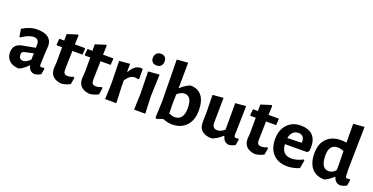

<svg xmlns="http://www.w3.org/2000/svg" viewBox="-24 -996 2933 1508"><g transform="rotate(20 1442.5 -242.0)"><path d="M286 -240.2Q286 -228 281.3 -160.7Q281.3 -160.7 278.5 -84.1Q278.5 -72 281.3 -67.8Q284.1 -63.6 292.5 -63.6Q300.9 -63.6 312.1 -66.4L319.6 -60.7L310.3 -12.1Q287.9 1.9 259.8 5.6Q215 1.9 205.6 -45.8H200.9Q165.4 -8.4 129 6.5Q78.5 5.6 49.5 -20.6Q20.6 -46.7 20.6 -90.7Q20.6 -158.9 92.5 -172.9L200 -192.5V-221.5Q200 -267.3 157 -267.3Q114 -267.3 56.1 -227.1L48.6 -230.8L38.3 -292.5Q100 -331.8 162.1 -331.8Q224.3 -331.8 255.1 -307.5Q286 -283.2 286 -240.2ZM125.2 -129.9Q103.7 -125.2 103.7 -103.7Q103.7 -61.7 140.2 -61.7Q167.3 -61.7 198.1 -94.4L200 -146.7Z M557 -80.4 564.5 -72.9 555.1 -18.7Q520.6 0 483.2 3.7Q388.8 -5.6 387.9 -87.9L391.6 -146.7V-267.3H347.7L343.9 -271L348.6 -322.4H389.7V-376.6L474.8 -403.7L481.3 -398.1L478.5 -322.4H562.6L565.4 -317.8L561.7 -267.3H477.6L473.8 -110.3Q473.8 -87.9 481.8 -78.5Q489.7 -69.2 511.2 -69.2Q532.7 -69.2 557 -80.4Z M792.5 -80.4 800 -72.9 790.7 -18.7Q756.1 0 718.7 3.7Q624.3 -5.6 623.4 -87.9L627.1 -146.7V-267.3H583.2L579.4 -271L584.1 -322.4H625.2V-376.6L710.3 -403.7L716.8 -398.1L714 -322.4H798.1L800.9 -317.8L797.2 -267.3H713.1L709.3 -110.3Q709.3 -87.9 717.3 -78.5Q725.2 -69.2 746.7 -69.2Q768.2 -69.2 792.5 -80.4Z M1045.8 -324.3V-239.3L1036.4 -235.5Q1024.3 -240.2 1010.3 -240.2Q970.1 -240.2 936.4 -188.8V-143L942.1 0H848.6L853.3 -134.6L849.5 -319.6L938.3 -327.1L937.4 -262.6H943Q976.6 -325.2 1028 -326.2Q1034.6 -325.2 1045.8 -324.3Z M1089.7 -433.6Q1089.7 -456.1 1103.7 -470.6Q1117.8 -485 1140.2 -485Q1162.6 -485 1174.8 -472.4Q1186.9 -459.8 1186.9 -436.9Q1186.9 -414 1173.8 -400Q1160.7 -386 1137.9 -386Q1115 -386 1102.3 -398.6Q1089.7 -411.2 1089.7 -433.6ZM1184.1 0H1090.7L1095.3 -134.6L1091.6 -319.6L1185 -327.1L1178.5 -143Z M1409.3 7.5Q1373.8 7.5 1330.8 -9.3L1281.3 8.4L1270.1 -0.9L1275.7 -133.6L1271 -484.1L1363.6 -491.6L1361.7 -279.4H1364.5Q1402.8 -315 1443 -329.9Q1504.7 -329.9 1537.9 -288.3Q1571 -246.7 1571 -166.4Q1571 -86 1527.6 -39.3Q1484.1 7.5 1409.3 7.5ZM1408.4 -53.3Q1483.2 -54.2 1483.2 -154.7Q1483.2 -255.1 1420.6 -254.2Q1391.6 -254.2 1360.7 -226.2L1358.9 -145.8L1360.7 -66.4Q1386.9 -54.2 1408.4 -53.3Z M1917.8 -63.6Q1926.2 -63.6 1937.4 -66.4L1943.9 -60.7L1935.5 -12.1Q1913.1 1.9 1884.1 5.6Q1840.2 1.9 1829 -46.7H1821.5Q1781.3 -8.4 1739.3 3.7Q1686.9 3.7 1658.9 -20.1Q1630.8 -43.9 1630.8 -89.7L1632.7 -172L1629.9 -319.6L1719.6 -327.1L1716.8 -120.6Q1716.8 -71 1758.9 -71Q1788.8 -71 1819.6 -98.1V-319.6L1908.4 -327.1L1902.8 -84.1Q1902.8 -63.6 1917.8 -63.6Z M2175.7 -80.4 2183.2 -72.9 2173.8 -18.7Q2139.3 0 2101.9 3.7Q2007.5 -5.6 2006.5 -87.9L2010.3 -146.7V-267.3H1966.4L1962.6 -271L1967.3 -322.4H2008.4V-376.6L2093.5 -403.7L2100 -398.1L2097.2 -322.4H2181.3L2184.1 -317.8L2180.4 -267.3H2096.3L2092.5 -110.3Q2092.5 -87.9 2100.5 -78.5Q2108.4 -69.2 2129.9 -69.2Q2151.4 -69.2 2175.7 -80.4Z M2296.3 -150.5Q2301.9 -61.7 2382.2 -61.7Q2428 -61.7 2476.6 -87.9L2484.1 -82.2L2472 -14Q2423.4 6.5 2373.8 7.5Q2296.3 7.5 2253.3 -37.4Q2210.3 -82.2 2210.3 -161.2Q2210.3 -240.2 2253.7 -285.5Q2297.2 -330.8 2364.5 -330.8Q2431.8 -330.8 2465 -296.7Q2498.1 -262.6 2498.1 -202.8Q2498.1 -184.1 2495.3 -164.5L2481.3 -151.4ZM2367.3 -270.1Q2340.2 -270.1 2322 -252.3Q2303.7 -234.6 2298.1 -201.9L2415.9 -205.6L2417.8 -213.1Q2416.8 -270.1 2367.3 -270.1Z M2833.6 -84.1Q2834.6 -72 2837.4 -67.8Q2840.2 -63.6 2848.6 -63.6Q2857 -63.6 2868.2 -66.4L2874.8 -60.7L2866.4 -12.1Q2843.9 1.9 2815 5.6Q2770.1 1.9 2757.9 -43H2752.3Q2718.7 -11.2 2682.2 4.7Q2613.1 4.7 2575.7 -38.8Q2538.3 -82.2 2538.3 -162.6Q2538.3 -243 2581.8 -286.9Q2625.2 -330.8 2701.9 -330.8Q2722.4 -330.8 2746.7 -327.1L2745.8 -484.1L2838.3 -491.6L2831.8 -143ZM2625.2 -177.6Q2625.2 -68.2 2691.6 -68.2Q2721.5 -68.2 2748.6 -97.2L2749.5 -135.5L2747.7 -256.1Q2720.6 -268.2 2696.3 -268.2Q2625.2 -268.2 2625.2 -177.6Z"/></g></svg>

Font: Gurajada
Style: Regular
Weight: 400
Designer: Purushoth Kumar Guthula
Foundry: SiliconAndhra, USA.
Version: Version 1.0.3; ttfautohint (v1.2.42-39fb)